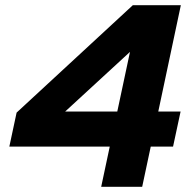

<svg xmlns="http://www.w3.org/2000/svg" viewBox="-20 -720 746 740"><path d="M370 0 403 -155H16L44 -286L492 -700H677L590 -290H676L647 -155H561L528 0ZM231 -290H432L481 -520Z"/></svg>

Font: Red Hat Text VF
Style: Italic
Weight: 300
Italic angle: -12°
Designer: Pentagram, MCKL
Foundry: Pentagram, MCKL
Version: Version 1.023